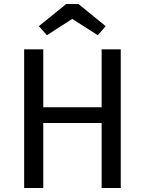

<svg xmlns="http://www.w3.org/2000/svg" viewBox="-20 -934 720 954"><path d="M485 -323H195V0H100V-689H195V-401H485V-689H580V0H485ZM173 -804 309 -914H370L505 -804L466 -759L339 -840L213 -759Z"/></svg>

Font: Fira GO
Style: Regular
Weight: 400
Designer: Carrois Corporate
Foundry: Carrois Corporate GbR
Version: Version 0.300